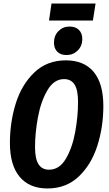

<svg xmlns="http://www.w3.org/2000/svg" viewBox="-20 -1049 617 1085"><path d="M564 -450Q564 -331 530 -225Q496 -119 425 -51.5Q354 16 248 16Q146 16 91 -50Q36 -116 36 -241Q36 -359 69.5 -465.5Q103 -572 174.5 -640Q246 -708 352 -708Q455 -708 509.5 -642.5Q564 -577 564 -450ZM178 -218Q178 -151 198 -120.5Q218 -90 257 -90Q316 -90 352.5 -152.5Q389 -215 405 -303Q421 -391 421 -473Q421 -540 401.5 -571Q382 -602 342 -602Q285 -602 248 -539Q211 -476 194.5 -387Q178 -298 178 -218ZM285 -808Q285 -848 310.5 -873.5Q336 -899 373 -899Q407 -899 426 -880Q445 -861 445 -829Q445 -789 419 -763.5Q393 -738 356 -738Q322 -738 303.5 -757Q285 -776 285 -808ZM505 -933H257L271 -1029H520Z"/></svg>

Font: Fira Sans Extra Condensed SemiBold
Style: Italic
Weight: 600
Width: 3
Italic angle: -8°
Designer: Carrois Corporate & Edenspiekermann AG
Foundry: Carrois Corporate GbR & Edenspiekermann AG
Version: Version 4.203